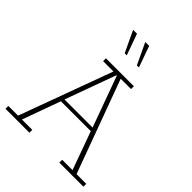

<svg xmlns="http://www.w3.org/2000/svg" viewBox="-222 -924 1049 1049"><g transform="rotate(45 303.0 -399.0)"><path d="M2 0V-22H77L275 -561H195V-583H411V-561H331L529 -22H604V0H418V-22H498L418 -243H187L107 -22H187V0ZM194 -264H411L304 -558H301ZM342 -675 284 -798H314L358 -675ZM248 -675 190 -798H220L264 -675Z"/></g></svg>

Font: Rokkitt SemiBold Thin
Style: Regular
Weight: 250
Version: Version 3.103